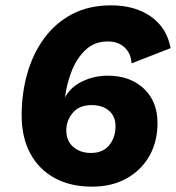

<svg xmlns="http://www.w3.org/2000/svg" viewBox="-20 -687 658 718"><path d="M324 11Q243 11 184 -21.5Q125 -54 93 -113.5Q61 -173 61 -256Q61 -338 82 -412Q103 -486 145 -543.5Q187 -601 249.5 -634Q312 -667 395 -667Q485 -667 544.5 -625Q604 -583 618 -507L472 -450Q470 -487 446 -509.5Q422 -532 383 -532Q333 -532 299.5 -500Q266 -468 247.5 -420Q229 -372 223 -322Q243 -361 287.5 -382.5Q332 -404 383 -404Q466 -404 517.5 -356Q569 -308 569 -227Q569 -157 538.5 -103.5Q508 -50 453 -19.5Q398 11 324 11ZM320 -115Q365 -115 388.5 -144Q412 -173 412 -215Q412 -252 387.5 -273Q363 -294 322 -294Q277 -294 252.5 -265.5Q228 -237 228 -200Q228 -160 254 -137.5Q280 -115 320 -115Z"/></svg>

Font: Work Sans
Style: Bold Italic
Weight: 700
Italic angle: -13°
Designer: Wei Huang
Foundry: Wei Huang
Version: Version 2.010; ttfautohint (v1.8.3)